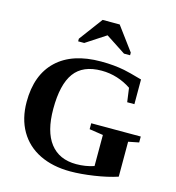

<svg xmlns="http://www.w3.org/2000/svg" viewBox="-129 -1011 1036 1130"><g transform="rotate(15 389.0 -445.5)"><path d="M686.5 -34.2Q626 -14.2 545.9 -2.2Q465.8 9.8 401.9 9.8Q294.9 9.8 215.1 -29.3Q135.3 -68.4 92 -143.1Q48.8 -217.8 48.8 -319.8Q48.8 -484.4 142.8 -573.2Q236.8 -662.1 411.1 -662.1Q453.6 -662.1 488.5 -658.7Q523.4 -655.3 553.7 -649.4Q584 -643.6 665 -620.6V-470.2H621.1L609.4 -555.2Q570.8 -581.5 524.4 -596.2Q478 -610.8 428.7 -610.8Q314.9 -610.8 262.9 -540Q210.9 -469.2 210.9 -320.8Q210.9 -182.6 265.9 -111.6Q320.8 -40.5 424.8 -40.5Q481.4 -40.5 532.7 -57.6V-247.1L448.7 -259.8V-295.9H750.5V-259.8L686.5 -247.1ZM249.5 -741.7V-757.8L356 -900.9H460L565.9 -757.8V-741.7H528.8L407.7 -820.8L286.6 -741.7Z"/></g></svg>

Font: Liberation Serif
Style: Bold
Weight: 700
Designer: Steve Matteson
Foundry: Ascender Corporation
Version: Version 2.1.5